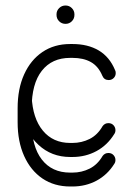

<svg xmlns="http://www.w3.org/2000/svg" viewBox="-20 -673 475 697"><path d="M397.6 -418.6Q400.1 -414.6 400.1 -407.9Q400.1 -397.1 392.8 -389.8Q385.4 -382.4 374.6 -382.4Q358.1 -382.4 351.6 -397.8Q337.1 -432.4 310.1 -447.6Q283.1 -462.9 243.1 -462.9H234.8Q168.5 -462.9 131.8 -416Q95 -369.1 95 -280.2V-229.2Q95 -141.4 131.8 -93.9Q168.5 -46.4 234.8 -46.4H243.1Q276.5 -46.4 305.4 -60.9Q334.2 -75.4 352.5 -106.9Q360.4 -117.6 373.6 -117.6Q385 -117.6 392.1 -109.9Q399.1 -102.2 399.1 -92.1Q399.1 -83.9 394.8 -78Q370.1 -38.5 330.6 -17.2Q291 4 243.1 4H234.8Q177.1 4 134.2 -24.9Q91.4 -53.9 67.7 -106.5Q44 -159.1 44 -229.2V-280.2Q44 -350.8 67.7 -403.1Q91.4 -455.4 134.2 -484.3Q177.1 -513.2 234.8 -513.2H243.1Q299 -513.2 338.5 -489.8Q378 -466.2 397.6 -418.6ZM95 -322.9Q98.6 -243.2 135.6 -198.7Q172.5 -154.1 234.8 -154.1H243.1Q276.5 -154.1 305.4 -168.6Q334.2 -183.1 352.5 -215.2Q360.4 -226 373.6 -226Q385 -226 392.1 -218.3Q399.1 -210.6 399.1 -200.5Q399.1 -192.2 394.8 -186.4Q369.8 -145.9 330.2 -124.5Q290.6 -103.1 243.1 -103.1H234.8Q166.9 -103.1 119.6 -147.2Q72.2 -191.4 56.5 -263ZM185.2 -621Q185.2 -634.1 194.7 -643.6Q204.1 -653 217.9 -653Q231.4 -653 240.8 -643.6Q250.2 -634.1 250.2 -621V-618.8Q250.2 -605.2 240.8 -595.8Q231.4 -586.4 217.9 -586.4Q204.1 -586.4 194.7 -595.8Q185.2 -605.2 185.2 -618.8Z"/></svg>

Font: Libertine-Super Thin
Style: Regular
Weight: 100
Designer: Bastien Sozeau
Foundry: NBR — Bastien Sozeau
Version: Version 2.003;gftools[0.9.33]